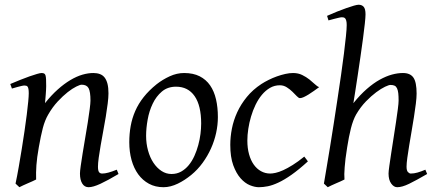

<svg xmlns="http://www.w3.org/2000/svg" viewBox="-20 -762 1825 802"><path d="M475.1 -35.2Q430.7 -8.8 399.7 5.6Q368.7 20 350.1 20Q333 20 323.5 4.6Q314 -10.7 314 -37.1Q314 -45.9 317.1 -68.6Q320.3 -91.3 325.2 -121.6Q330.1 -151.9 335.9 -186Q341.8 -220.2 346.7 -251Q351.6 -281.7 354.7 -306.2Q357.9 -330.6 357.9 -341.8Q357.9 -378.9 350.1 -393.6Q342.3 -408.2 320.8 -408.2Q314.5 -408.2 298.6 -400.4Q282.7 -392.6 262.7 -377Q242.7 -361.3 220.9 -337.9Q199.2 -314.5 181.2 -283.2Q167.5 -259.8 158.9 -227.1Q150.4 -194.3 142.1 -147Q134.3 -103.5 132.1 -72.3Q129.9 -41 130.9 -12.2Q124.5 -8.8 115 -4.6Q105.5 -0.5 95.5 3.9Q85.4 8.3 76.2 12.5Q66.9 16.6 61 20L44.9 4.9Q51.8 -27.3 58.3 -64.9Q64.9 -102.5 71 -140.4Q77.1 -178.2 82.5 -215.1Q87.9 -252 91.8 -283Q95.7 -314 97.9 -337.4Q100.1 -360.8 100.1 -372.1Q100.1 -383.3 98.9 -389.9Q97.7 -396.5 95.5 -399.7Q93.3 -402.8 89.8 -403.8Q86.4 -404.8 82 -404.8Q77.6 -404.8 69.1 -402.8Q60.5 -400.9 51.8 -398.4Q41.5 -395.5 29.8 -392.1L22.9 -411.1Q43.5 -419.9 64.2 -428.2Q85 -436.5 103 -442.9Q121.1 -449.2 134.5 -453.1Q147.9 -457 153.8 -457Q160.6 -457 164.6 -454.8Q168.5 -452.6 170.2 -446.8Q171.9 -440.9 172.4 -430.2Q172.9 -419.4 172.9 -401.9Q172.9 -396.5 172.4 -387.2Q171.9 -377.9 171.1 -367.4Q170.4 -356.9 169.4 -346.9Q168.5 -336.9 168 -331.1Q194.3 -364.3 221.2 -388.2Q248 -412.1 273.9 -427.5Q299.8 -442.9 324 -450Q348.1 -457 370.1 -457Q385.3 -457 397.2 -452.6Q409.2 -448.2 417 -438.2Q424.8 -428.2 429 -411.9Q433.1 -395.5 433.1 -372.1Q433.1 -355 429.9 -329.6Q426.8 -304.2 421.9 -274.7Q417 -245.1 411.1 -213.9Q405.3 -182.6 400.4 -154.3Q395.5 -126 392.3 -102.8Q389.2 -79.6 389.2 -65.9Q389.2 -49.3 393.6 -43.2Q397.9 -37.1 406.7 -37.1Q418 -37.1 432.6 -41Q447.3 -44.9 467.8 -53.2Z M820.3 -246.1Q820.3 -320.8 793 -360.4Q765.6 -399.9 715.3 -399.9Q680.2 -399.9 656.2 -379.6Q632.3 -359.4 617.7 -328.6Q603 -297.9 596.7 -262Q590.3 -226.1 590.3 -194.8Q590.3 -162.1 598.4 -133.1Q606.4 -104 620.8 -82.3Q635.3 -60.5 654.5 -47.9Q673.8 -35.2 696.3 -35.2Q718.8 -35.2 736.6 -45.2Q754.4 -55.2 768.3 -72Q782.2 -88.9 792 -110.6Q801.8 -132.3 808.1 -155.8Q814.5 -179.2 817.4 -202.6Q820.3 -226.1 820.3 -246.1ZM890.1 -272.9Q890.1 -240.2 882.8 -206.8Q875.5 -173.3 861.3 -141.8Q847.2 -110.4 826.4 -81.8Q805.7 -53.2 778.3 -30.8Q765.6 -20.5 751.5 -11.2Q737.3 -2 722.7 5.1Q708 12.2 692.9 16.1Q677.7 20 663.1 20Q628.9 20 602.3 5.6Q575.7 -8.8 557.4 -33.9Q539.1 -59.1 529.5 -93.5Q520 -127.9 520 -168Q520 -203.1 525.9 -235.6Q531.7 -268.1 544.9 -298.3Q558.1 -328.6 580.1 -356.4Q602.1 -384.3 634.3 -410.2Q659.2 -429.7 689 -443.4Q718.8 -457 749 -457Q787.1 -457 814 -443.4Q840.8 -429.7 857.7 -405.3Q874.5 -380.9 882.3 -347.2Q890.1 -313.5 890.1 -272.9Z M1313 -397.9Q1302.7 -390.6 1291.3 -382.3Q1279.8 -374 1269 -367.4Q1258.3 -360.8 1248.8 -356.4Q1239.3 -352.1 1232.9 -352.1Q1227.5 -352.1 1219.7 -360.4Q1211.9 -368.7 1201.4 -378.9Q1190.9 -389.2 1177.7 -397.5Q1164.6 -405.8 1148.9 -405.8Q1126.5 -405.8 1107.9 -395Q1089.4 -384.3 1074.2 -366.2Q1059.1 -348.1 1047.6 -324.5Q1036.1 -300.8 1028.6 -275.1Q1021 -249.5 1017.1 -223.6Q1013.2 -197.8 1013.2 -174.8Q1013.2 -143.1 1020.3 -117.7Q1027.3 -92.3 1040 -74.5Q1052.7 -56.6 1070.3 -46.9Q1087.9 -37.1 1108.9 -37.1Q1117.7 -37.1 1131.3 -40Q1145 -43 1162.8 -51Q1180.7 -59.1 1202.6 -72.8Q1224.6 -86.4 1251 -107.9Q1254.9 -102.5 1259.3 -97.2Q1263.7 -91.8 1266.1 -87.9Q1228 -53.2 1197.8 -32Q1167.5 -10.7 1142.8 0.7Q1118.2 12.2 1098.4 16.1Q1078.6 20 1061 20Q1044.4 20 1023.9 11.7Q1003.4 3.4 985.1 -17.1Q966.8 -37.6 954.3 -71.8Q941.9 -106 941.9 -157.2Q941.9 -189.9 948.7 -224.9Q955.6 -259.8 970.9 -293.2Q986.3 -326.7 1011 -356.9Q1035.6 -387.2 1071.8 -411.1Q1085.4 -419.9 1102.1 -428.2Q1118.7 -436.5 1136.5 -442.9Q1154.3 -449.2 1171.6 -453.1Q1189 -457 1204.1 -457Q1225.6 -457 1242.4 -448.7Q1259.3 -440.4 1272.5 -429.9Q1285.6 -419.4 1295.7 -409.9Q1305.7 -400.4 1313 -397.9Z M1764.2 -35.2Q1718.8 -8.8 1689.2 5.6Q1659.7 20 1639.2 20Q1625 20 1614 4.6Q1603 -10.7 1603 -37.1Q1603 -45.9 1606.2 -68.6Q1609.4 -91.3 1614 -121.6Q1618.7 -151.9 1624 -186Q1629.4 -220.2 1634 -251Q1638.7 -281.7 1641.8 -306.2Q1645 -330.6 1645 -341.8Q1645 -360.4 1643.6 -372.8Q1642.1 -385.3 1638.4 -393.1Q1634.8 -400.9 1628.2 -404.1Q1621.6 -407.2 1610.8 -407.2Q1604.5 -407.2 1588.4 -399.7Q1572.3 -392.1 1551.5 -376.7Q1530.8 -361.3 1508.5 -338.4Q1486.3 -315.4 1467.8 -284.2Q1454.6 -260.7 1445.8 -225.8Q1437 -190.9 1430.2 -147Q1425.8 -120.1 1423.3 -99.6Q1420.9 -79.1 1419.7 -63.2Q1418.5 -47.4 1418.2 -34.9Q1418 -22.5 1418.9 -12.2Q1412.6 -8.8 1403.1 -4.6Q1393.6 -0.5 1383.5 3.9Q1373.5 8.3 1364.3 12.5Q1355 16.6 1349.1 20L1333 4.9Q1337.4 -21.5 1344 -60.3Q1350.6 -99.1 1358.2 -145.8Q1365.7 -192.4 1373.8 -244.1Q1381.8 -295.9 1389.6 -347.4Q1397.5 -398.9 1404.5 -448Q1411.6 -497.1 1416.7 -538.3Q1421.9 -579.6 1425 -610.6Q1428.2 -641.6 1428.2 -657.2Q1428.2 -668.5 1426.5 -675Q1424.8 -681.6 1422.1 -684.8Q1419.4 -688 1415.8 -689Q1412.1 -689.9 1408.2 -689.9Q1403.3 -689.9 1394.3 -687.7Q1385.3 -685.5 1375.5 -683.1Q1364.3 -680.2 1352.1 -676.8L1346.2 -695.8Q1366.7 -705.1 1387.5 -713.4Q1408.2 -721.7 1426.3 -728Q1444.3 -734.4 1458 -738.3Q1471.7 -742.2 1478 -742.2Q1491.7 -742.2 1499.3 -733.4Q1506.8 -724.6 1506.8 -702.1Q1506.8 -690.4 1503.9 -663.3Q1501 -636.2 1496.3 -601.1Q1491.7 -565.9 1485.8 -525.9Q1480 -485.8 1474.4 -448.5Q1468.8 -411.1 1463.9 -379.9Q1459 -348.6 1456.1 -331.1Q1484.4 -366.2 1512.2 -390.4Q1540 -414.6 1566.4 -429.2Q1592.8 -443.8 1616.9 -450.4Q1641.1 -457 1663.1 -457Q1693.8 -457 1707 -437.7Q1720.2 -418.5 1720.2 -371.1Q1720.2 -354 1717 -328.6Q1713.9 -303.2 1709.2 -273.9Q1704.6 -244.6 1699.2 -213.4Q1693.8 -182.1 1689.2 -154.1Q1684.6 -126 1681.4 -102.8Q1678.2 -79.6 1678.2 -65.9Q1678.2 -49.3 1684.1 -43.2Q1689.9 -37.1 1695.8 -37.1Q1709.5 -37.1 1724.1 -41.3Q1738.8 -45.4 1756.8 -53.2Z"/></svg>

Font: Gentium Plus Viet
Style: Italic
Weight: 400
Italic angle: -8°
Designer: J. Victor Gaultney, Annie Olsen, Iska Routamaa, Becca Hirsbrunner
Foundry: SIL International
Version: Version 5.000